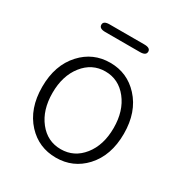

<svg xmlns="http://www.w3.org/2000/svg" viewBox="-170 -842 933 982"><g transform="rotate(30 297.0 -351.0)"><path d="M128 -60Q56 -138 56 -266.5Q56 -395 128 -473Q196 -547 297 -547Q398 -547 466 -473Q538 -395 538 -266.5Q538 -138 466 -60Q398 13 297 13Q196 13 128 -60ZM167.5 -101Q218 -37 297 -37Q376 -37 427 -101Q478 -165 478 -266Q478 -367 427 -431.5Q376 -496 297.5 -496Q219 -496 168 -431.5Q117 -367 117 -266Q117 -165 167.5 -101ZM195 -670Q159 -670 159 -693Q159 -715 195 -715H400Q436 -715 436 -693Q436 -670 400 -670Z"/></g></svg>

Font: Resource Han Rounded CN Light
Style: Regular
Weight: 300
Designer: Cyano Hao (round all glyphs); Ryoko NISHIZUKA 西塚涼子 (kana, bopomofo & ideographs); Paul D. Hunt (Latin, Greek & Cyrillic)
Foundry: Cyano Hao
Version: 0.990